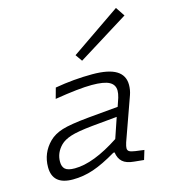

<svg xmlns="http://www.w3.org/2000/svg" viewBox="-111 -837 836 933"><g transform="rotate(-15 307.0 -370.5)"><path d="M309.1 -575.2 558.1 -746.1 588.9 -700.2 333 -541ZM437 -102.1Q431.2 -83.5 431.2 -74.2Q431.2 -63 439.7 -57.9Q448.2 -52.7 469.2 -49.8L513.2 -43.9L499 2.9L450.2 -2Q411.6 -5.4 393.1 -22Q374.5 -38.6 370.1 -69.8H363.8Q296.4 -29.8 245.4 -12.5Q194.3 4.9 141.1 4.9Q39.1 4.9 39.1 -84Q39.1 -155.3 89.8 -206.1Q115.2 -231.4 156.5 -244.4Q197.8 -257.3 290 -266.1L441.9 -279.8L456.1 -321.8Q461.9 -341.8 461.9 -356Q461.9 -386.2 435.3 -400.6Q408.7 -415 347.2 -415Q282.7 -415 161.1 -395L175.8 -448.2Q270.5 -464.8 362.8 -464.8Q444.8 -464.8 483.9 -440.9Q522.9 -417 522.9 -369.1Q522.9 -343.3 514.2 -318.8ZM164.1 -44.9Q257.8 -44.9 390.1 -131.8L424.8 -233.9L299.8 -222.2Q222.7 -214.4 188.5 -203.1Q154.3 -191.9 136.2 -173.8Q102.1 -139.6 102.1 -94.2Q102.1 -69.3 115.7 -57.1Q129.4 -44.9 164.1 -44.9Z"/></g></svg>

Font: IntelOne Mono Light
Style: Italic
Weight: 300
Italic angle: -16°
Designer: Fred Shallcrass
Foundry: Frere-Jones Type LLC
Version: Version 1.200;hotconv 1.1.0;makeotfexe 2.6.0;FJTRelease1.2